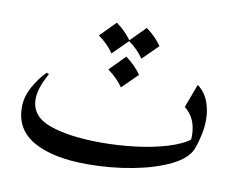

<svg xmlns="http://www.w3.org/2000/svg" viewBox="-56 -496 700 574"><g transform="rotate(10 294.0 -209.0)"><path d="M82 -237.8Q55.7 -191.4 55.7 -158.2Q55.7 -105.5 115 -84.5Q174.3 -63.5 272 -63.5Q322.3 -63.5 374.5 -69.8Q426.8 -76.2 470.5 -89.4Q514.2 -102.5 538.6 -122.1L534.2 -113.8Q537.6 -143.6 529.5 -168.7Q521.5 -193.8 499 -211.9L525.9 -283.7Q548.8 -266.1 558.6 -240.2Q568.4 -214.4 568.4 -185.1Q568.4 -162.6 563.5 -139.4Q558.6 -116.2 550.3 -94.2Q538.6 -64 492.2 -41Q445.8 -18.1 379.2 -5.4Q312.5 7.3 240.7 7.3Q136.7 7.3 78.1 -25.9Q19.5 -59.1 19.5 -127Q19.5 -159.7 37.4 -190.9Q55.2 -222.2 75.2 -241.2ZM300.8 -329.6Q328.6 -309.6 347.7 -282.7L300.8 -236.3Q283.2 -262.2 254.4 -282.7ZM255.4 -424.8Q283.2 -404.8 302.2 -377.9L255.4 -331.5Q237.8 -357.4 209 -377.9ZM346.2 -424.8Q374 -404.8 393.1 -377.9L346.2 -331.5Q328.6 -357.4 299.8 -377.9Z"/></g></svg>

Font: Lateef Light
Style: Regular
Weight: 300
Designer: SIL International
Foundry: SIL International
Version: Version 4.200